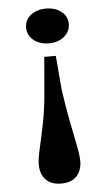

<svg xmlns="http://www.w3.org/2000/svg" viewBox="-54 -749 471 840"><g transform="rotate(-5 181.0 -329.0)"><path d="M205.4 -503.2 218.1 -353.3Q229 -277 241.1 -214.5Q253.3 -151.9 262.7 -106.3Q272 -60.6 272 -34.1Q272 -11.6 263.1 9.2Q254.1 29.9 234.2 42.7Q214.3 55.5 180.8 55.5Q148.1 55.5 127.9 42.7Q107.6 29.9 98.6 9.2Q89.6 -11.6 89.6 -34.1Q89.6 -60.6 100.1 -105.9Q110.7 -151.1 123.3 -213.7Q136 -276.3 142.1 -353.3L154.7 -503.2ZM181.1 -560.3Q140 -560.3 113.3 -582Q86.7 -603.7 86.7 -638Q86.7 -671.1 113.3 -692.1Q140 -713 181.1 -713Q220.2 -713 247.2 -692.1Q274.2 -671.1 274.2 -638Q274.2 -603.7 247.2 -582Q220.2 -560.3 181.1 -560.3Z"/></g></svg>

Font: BioRhyme ExtraBold
Style: Regular
Weight: 800
Designer: Aoife Mooney
Foundry: Aoife Mooney Type
Version: Version 1.600;gftools[0.9.33]